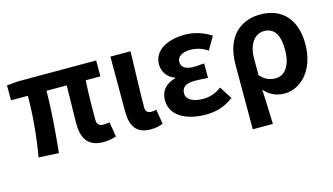

<svg xmlns="http://www.w3.org/2000/svg" viewBox="-87 -869 2368 1365"><g transform="rotate(-15 1096.5 -186.5)"><path d="M580 14C621 14 654 6 675 -2L657 -110C640 -108 625 -106 615 -106C581 -106 564 -118 564 -157C564 -191 564 -337 571 -443H679V-560H104L21 -553V-443H145C145 -312 132 -153 105 0L253 8C268 -141 282 -303 282 -443H431C430 -342 426 -204 426 -164C426 -55 466 14 580 14Z M929 14C973 14 997 6 1019 -4L1001 -112C989 -108 976 -106 967 -106C937 -106 922 -117 922 -152C922 -257 929 -423 932 -560H784V-159C784 -54 818 14 929 14Z M1333 14C1405 14 1468 -1 1539 -53L1480 -146C1435 -111 1387 -99 1348 -99C1266 -99 1222 -127 1222 -172C1222 -218 1254 -239 1321 -239C1351 -239 1383 -236 1415 -234V-341C1389 -339 1362 -336 1339 -336C1277 -336 1247 -358 1247 -396C1247 -436 1286 -460 1343 -460C1388 -460 1432 -447 1471 -420L1526 -515C1471 -552 1403 -574 1336 -574C1213 -574 1103 -525 1103 -416C1103 -369 1131 -316 1189 -297V-292C1123 -275 1078 -234 1078 -158C1078 -46 1191 14 1333 14Z M1628 201H1776C1774 114 1770 37 1766 -54C1809 -3 1863 14 1914 14C2033 14 2146 -97 2146 -289C2146 -468 2051 -574 1890 -574C1742 -574 1628 -479 1628 -273ZM1881 -107C1844 -107 1806 -116 1767 -160V-283C1767 -390 1818 -453 1885 -453C1961 -453 1996 -394 1996 -287C1996 -165 1944 -107 1881 -107Z"/></g></svg>

Font: Noto Sans T Chinese Bold
Style: Bold
Weight: 700
Designer: Ryoko NISHIZUKA (kana & ideographs); Paul D. Hunt (Latin, Greek & Cyrillic); Wenlong ZHANG (bopomofo); Sandoll Communica
Foundry: Adobe Systems Incorporated
Version: Version 1.000;PS 1;hotconv 1.0.78;makeotf.lib2.5.61930